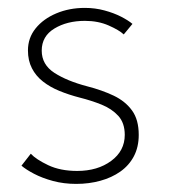

<svg xmlns="http://www.w3.org/2000/svg" viewBox="-20 -442 419 474"><path d="M189.5 -422.5Q215 -422.5 238 -416.2Q261 -410 279 -400.8Q297 -391.5 307 -383L285.5 -357Q274.5 -367.5 248.5 -379Q222.5 -390.5 189.5 -390.5Q145.5 -390.5 114.2 -371.5Q83 -352.5 83 -317Q83 -282.5 114.2 -262.2Q145.5 -242 195 -229Q232 -219.5 260.8 -205.8Q289.5 -192 306 -169.2Q322.5 -146.5 322.5 -109Q322.5 -79 310.5 -56.2Q298.5 -33.5 277.2 -18.5Q256 -3.5 228 4.2Q200 12 168 12Q137.5 12 110.8 4.8Q84 -2.5 64 -13Q44 -23.5 33 -33L56 -62.5Q69 -48.5 99 -34.2Q129 -20 170.5 -20Q221 -20 254.5 -44.8Q288 -69.5 288 -109Q288 -138.5 272 -156Q256 -173.5 230.5 -183.8Q205 -194 177 -201Q150 -208 126.8 -217.5Q103.5 -227 86 -240.8Q68.5 -254.5 58.8 -273.5Q49 -292.5 49 -317.5Q49 -348.5 68 -372Q87 -395.5 119 -409Q151 -422.5 189.5 -422.5Z"/></svg>

Font: League Spartan Thin Thin
Style: Regular
Weight: 250
Version: Version 2.002